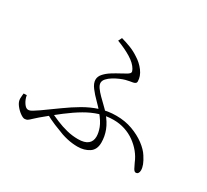

<svg xmlns="http://www.w3.org/2000/svg" viewBox="-145 -972 1290 1195"><g transform="rotate(30 500.0 -374.5)"><path d="M516 -20Q499 -20 480 -22Q461 -24 441 -28.5Q421 -33 400 -40Q367 -52 328 -68Q289 -84 245 -109L263 -130Q298 -114 336 -98Q374 -82 414 -72Q454 -62 495 -62Q542 -62 565 -80.5Q588 -99 588 -133Q588 -161 575.5 -194.5Q563 -228 526 -273Q506 -298 477.5 -326Q449 -354 427 -383Q405 -412 405 -438Q405 -461 423.5 -481.5Q442 -502 468.5 -518.5Q495 -535 520.5 -548.5Q546 -562 561 -571Q575 -580 577 -588Q579 -596 571 -610Q553 -642 509 -669Q465 -696 406 -718L419 -744Q455 -734 487 -721.5Q519 -709 549 -689Q587 -666 613 -631Q639 -596 639 -558Q639 -550 633 -545.5Q627 -541 617 -539Q607 -537 594 -535Q581 -533 567 -529Q552 -525 531 -516Q510 -507 489.5 -494.5Q469 -482 455.5 -467Q442 -452 442 -436Q442 -421 455 -402.5Q468 -384 488 -364Q508 -344 528.5 -324.5Q549 -305 563 -289Q601 -244 617 -202Q633 -160 633 -116Q633 -65 598.5 -42.5Q564 -20 516 -20ZM144 -5Q132 -5 111.5 -20Q91 -35 74.5 -57Q58 -79 58 -101Q58 -112 59 -120.5Q60 -129 61 -139L83 -140Q88 -111 103.5 -88Q119 -65 135 -65Q143 -65 150.5 -68Q158 -71 170.5 -79Q183 -87 204 -101Q259 -140 310 -177Q361 -214 411.5 -243.5Q462 -273 516 -290.5Q570 -308 631 -308Q694 -308 747 -288.5Q800 -269 839.5 -239.5Q879 -210 899 -178Q917 -150 925 -129Q933 -108 933 -90Q933 -77 927.5 -69Q922 -61 911 -61Q901 -61 892 -77.5Q883 -94 875 -112Q861 -147 837 -176.5Q813 -206 781 -229Q749 -252 710.5 -264.5Q672 -277 629 -277Q578 -277 531 -262.5Q484 -248 436 -220Q388 -192 334.5 -151Q281 -110 218 -57Q199 -41 187.5 -29.5Q176 -18 166.5 -11.5Q157 -5 144 -5Z"/></g></svg>

Font: Noto Serif JP ExtraLight ExtraLight
Style: Regular
Weight: 250
Version: Version 2.003-H1;hotconv 1.1.1;makeotfexe 2.6.0